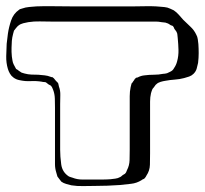

<svg xmlns="http://www.w3.org/2000/svg" viewBox="-23 -591 674 632"><path d="M629 -384Q627 -375 624.5 -365.5Q622 -356 614 -348Q608 -342 599.5 -339Q591 -336 583 -334Q568 -330 552.5 -329Q537 -328 521 -325Q514 -324 505.5 -321.5Q497 -319 492 -314Q489 -312 487 -308.5Q485 -305 483 -303Q479 -299 478 -296Q477 -294 476 -290.5Q475 -287 474 -284Q471 -271 471 -256.5Q471 -242 471 -228V-87Q471 -69 470.5 -49Q470 -29 459 -13Q458 -11 456.5 -8.5Q455 -6 453 -4Q451 -2 448 -1Q445 0 443 2Q427 12 408.5 14Q390 16 372 18Q330 21 289 21Q270 21 250.5 21.5Q231 22 212 19Q204 17 195 14.5Q186 12 179 7Q177 5 175.5 2.5Q174 0 172 -2Q171 -4 169 -6Q167 -8 166 -10Q165 -13 164 -17Q163 -21 162 -24Q158 -37 158 -50.5Q158 -64 158 -77V-237Q158 -251 157.5 -266.5Q157 -282 152 -295Q151 -297 149.5 -301Q148 -305 146 -307Q145 -309 142 -310.5Q139 -312 137 -313L128 -320Q125 -321 121.5 -321Q118 -321 115 -322Q97 -325 78.5 -324Q60 -323 42 -327Q30 -329 21 -336Q14 -341 9.5 -349Q5 -357 3 -364Q-3 -384 -2.5 -406Q-2 -428 -1 -447Q0 -455 1 -463.5Q2 -472 3 -480Q6 -501 13.5 -523.5Q21 -546 40 -559Q42 -561 45 -561.5Q48 -562 50 -563Q61 -567 73 -568Q85 -569 97 -570Q120 -571 154.5 -570.5Q189 -570 211 -570H419Q437 -570 455 -570.5Q473 -571 491 -570Q500 -569 509.5 -568.5Q519 -568 528 -566Q537 -563 549 -557Q558 -551 565.5 -542.5Q573 -534 580 -526Q591 -515 603.5 -503.5Q616 -492 623 -477Q627 -470 628 -462Q629 -454 630 -446Q631 -431 631 -416Q631 -401 629 -384ZM562 -466Q561 -471 561 -475.5Q561 -480 559 -484Q558 -487 555.5 -490Q553 -493 551 -496Q549 -502 547 -504Q546 -506 543.5 -506.5Q541 -507 539 -508Q536 -510 533 -512Q530 -514 526 -515Q522 -517 518 -517Q514 -517 509 -518Q499 -520 489 -520Q479 -520 469 -520H144Q126 -520 107.5 -520.5Q89 -521 70 -518Q63 -517 53.5 -514.5Q44 -512 38 -507Q36 -506 34 -503.5Q32 -501 30 -499L23 -490Q22 -488 21.5 -484.5Q21 -481 20 -479Q17 -468 16 -456.5Q15 -445 15 -434Q15 -427 15 -420Q15 -413 16 -405Q17 -399 18 -392Q19 -385 22 -379Q24 -376 26 -371.5Q28 -367 30 -364Q32 -363 34.5 -361.5Q37 -360 39 -358Q41 -357 43.5 -355Q46 -353 48 -352Q50 -351 53 -350.5Q56 -350 58 -349Q69 -346 80.5 -345.5Q92 -345 103 -345Q114 -344 124 -343Q134 -342 144 -338Q146 -337 148.5 -337Q151 -337 152 -335Q154 -334 156.5 -330.5Q159 -327 161 -325L167 -319Q169 -317 169.5 -313Q170 -309 171 -306Q176 -293 175.5 -277.5Q175 -262 175 -248V-98Q175 -76 178.5 -50Q182 -24 204 -10Q206 -9 209.5 -8Q213 -7 216 -6Q231 0 248.5 0Q266 0 282 0Q296 0 311 0Q326 0 340 -1Q348 -2 356.5 -3Q365 -4 372 -8Q375 -9 379 -13Q381 -15 385 -17Q389 -19 390 -21Q392 -23 393 -26Q394 -29 395 -31Q403 -46 403.5 -64Q404 -82 404 -98V-245Q404 -259 404 -274.5Q404 -290 407 -304L410 -316Q412 -318 413.5 -320Q415 -322 416 -324Q418 -326 419.5 -329Q421 -332 423 -333Q425 -336 430 -336Q441 -342 453 -343Q468 -345 483.5 -345Q499 -345 514 -348Q519 -348 527 -350Q531 -352 536.5 -354.5Q542 -357 545 -360Q548 -363 550 -367Q557 -377 560 -389Q565 -407 564.5 -426.5Q564 -446 562 -466Z"/></svg>

Font: Rubik Vinyl
Style: Regular
Weight: 400
Designer: Hubert and Fischer, NaN
Foundry: Hubert and Fischer, NaN
Version: Version 2.200